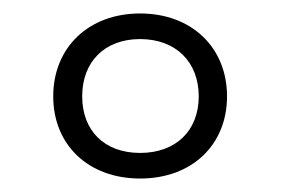

<svg xmlns="http://www.w3.org/2000/svg" viewBox="-20 -698 417 285"><path d="M188 -433C265 -433 317 -483 317 -555C317 -627 265 -678 188 -678C111 -678 59 -627 59 -555C59 -483 111 -433 188 -433ZM188 -471C135 -471 102 -504 102 -555C102 -606 135 -640 188 -640C241 -640 275 -606 275 -555C275 -504 241 -471 188 -471Z"/></svg>

Font: Gantari Light
Style: Regular
Weight: 300
Designer: Anugrah Pasau
Foundry: Lafontype
Version: Version 1.000